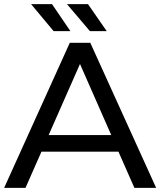

<svg xmlns="http://www.w3.org/2000/svg" viewBox="-21 -907 774 927"><path d="M-1 0 315.9 -700.2H415L732.9 0H627.9L550.8 -174.8H179.2L102.1 0ZM128.9 -887.2H230L318.8 -756.8H237.8ZM213.9 -254.9H516.1L365.2 -598.1ZM302.2 -887.2H403.8L494.1 -756.8H413.1Z"/></svg>

Font: Montserrat Medium
Style: Regular
Weight: 500
Designer: Julieta Ulanovsky
Foundry: Julieta Ulanovsky
Version: Version 7.200